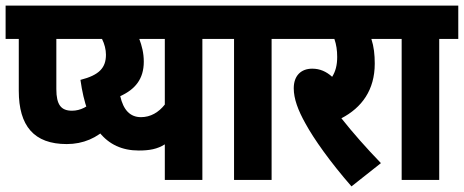

<svg xmlns="http://www.w3.org/2000/svg" viewBox="-20 -642 1655 685"><path d="M218 -128C277 -128 327 -150 366 -190L315 -285C295 -262 267 -247 237 -247C198 -247 181 -268 181 -324V-503H292V-622H0V-503H47V-318C47 -193 101 -128 218 -128Z M771 -622H254V-503H344C353 -485 358 -465 358 -447C358 -400 334 -374 267 -357C290 -192 356 -105 475 -105C513 -105 541 -110 568 -127V0H702V-503H771ZM409 -299C462 -323 493 -360 493 -422C493 -453 486 -479 477 -503H568V-269C546 -241 517 -224 483 -224C444 -224 420 -250 409 -299Z M949 -503H1017V-622H759V-503H815V0H949Z M1339 -60C1286 -115 1240 -167 1198 -220C1271 -258 1317 -321 1317 -415C1317 -447 1314 -475 1305 -503H1369V-622H1005V-503H1173C1180 -483 1183 -462 1183 -439C1183 -409 1177 -387 1165 -368C1144 -387 1121 -397 1094 -397C1054 -397 1028 -372 1028 -327C1028 -290 1043 -249 1070 -201C1100 -146 1158 -64 1234 23Z M1547 -503H1615V-622H1357V-503H1413V0H1547Z"/></svg>

Font: Noto Sans Devanagari ExtraCondensed ExtraBold
Style: Regular
Weight: 800
Width: 2
Designer: Jelle Bosma - Monotype Design Team
Foundry: Monotype Imaging Inc.
Version: Version 2.004